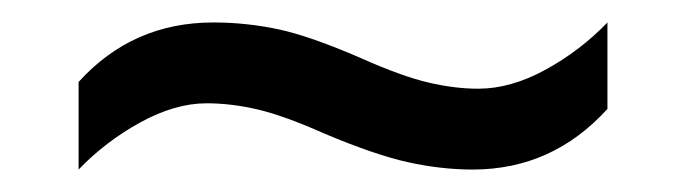

<svg xmlns="http://www.w3.org/2000/svg" viewBox="-20 -438 612 171"><path d="M269 -319Q233 -335 209.5 -340.5Q186 -346 164 -346Q136 -346 105 -329Q74 -312 50 -287V-365Q98 -418 170 -418Q199 -418 227.5 -412Q256 -406 302 -386Q338 -370 361.5 -364.5Q385 -359 406 -359Q435 -359 466 -376Q497 -393 521 -418V-341Q472 -287 401 -287Q373 -287 343.5 -293.5Q314 -300 269 -319Z"/></svg>

Font: Noto Sans PhagsPa
Style: Regular
Weight: 400
Designer: Monotype Design Team
Foundry: Monotype Imaging Inc.
Version: Version 2.004; ttfautohint (v1.8.4.7-5d5b)